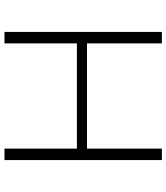

<svg xmlns="http://www.w3.org/2000/svg" viewBox="37 -777 740 854"><g transform="rotate(-90 407.0 -350.0)"><path d="M692 -700V0H641V-333H173V0H122V-700H173V-378H641V-700Z"/></g></svg>

Font: Montserrat Alternates Light
Style: Regular
Weight: 300
Designer: Julieta Ulanovsky
Foundry: Julieta Ulanovsky
Version: Version 7.200